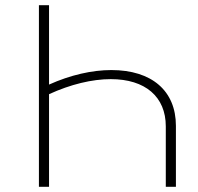

<svg xmlns="http://www.w3.org/2000/svg" viewBox="-20 -720 764 740"><path d="M169 -357C252 -395 335 -415 407 -415C540 -415 619 -347 619 -233V0H658V-235C658 -370 565 -450 409 -450C335 -450 251 -431 169 -394V-700H130V0H169Z"/></svg>

Font: Montserrat-Alt1 ExtLt
Style: Regular
Weight: 200
Designer: Differentunic
Foundry: Differentunic
Version: Version 7.222